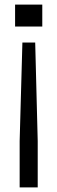

<svg xmlns="http://www.w3.org/2000/svg" viewBox="-20 -620 251 840"><path d="M78 -434 66 -3V200H145V-3L134 -434ZM46 -600V-504H165V-600Z"/></svg>

Font: Big Shoulders Display Medium
Style: Regular
Weight: 500
Designer: Patric King
Foundry: XO Type Co
Version: Version 1.000; ttfautohint (v1.8.2)